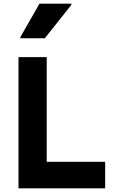

<svg xmlns="http://www.w3.org/2000/svg" viewBox="-20 -1028 640 1048"><path d="M81 0V-716H235V-145H554V0ZM91.5 -819V-826L195.5 -1008H369.5V-1001.5L224.5 -819Z"/></svg>

Font: Google Sans Code
Style: Regular
Weight: 400
Monospace: yes
Designer: Google Sans Code Authors
Foundry: Google LLC
Version: Version 6.000